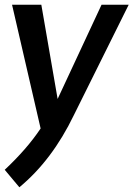

<svg xmlns="http://www.w3.org/2000/svg" viewBox="-20 -540 565 813"><path d="M62 253Q201 138 293 -53L525 -520H410L224 -121L155 -520H31L152 4Q94 91 0 179Z"/></svg>

Font: Brisa Sans Medium
Style: Italic
Weight: 600
Italic angle: -8°
Designer: Dalton Maag Ltd
Foundry: Dalton Maag Ltd
Version: Version 1.101;July 10, 2019;FontCreator 11.5.0.2425 64-bit